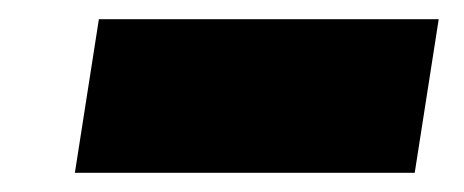

<svg xmlns="http://www.w3.org/2000/svg" viewBox="-20 -385 483 200"><path d="M58 -205H412L437 -365H83Z"/></svg>

Font: Arthouse Owned Black
Style: Italic
Weight: 900
Italic angle: -10°
Designer: Jeremy Tribby
Foundry: Tribby Type
Version: Version 1.000;PS 001.000;hotconv 1.0.88;makeotf.lib2.5.64775